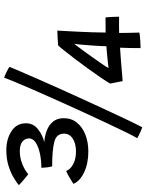

<svg xmlns="http://www.w3.org/2000/svg" viewBox="90 -785 706 926"><g transform="rotate(-90 443.0 -322.0)"><path d="M175.5 -249Q118 -249 75 -269.2Q32 -289.5 19.5 -321Q31.5 -329 49.8 -339.8Q68 -350.5 81.5 -356Q89 -335.5 114.2 -322Q139.5 -308.5 175 -308.5Q213 -308.5 237.2 -324Q261.5 -339.5 261.5 -366.5Q261.5 -403 221.5 -413.2Q181.5 -423.5 103.5 -423.5Q101 -431 99 -447Q97 -463 97 -475.5Q131.5 -475.5 164 -482.2Q196.5 -489 217.5 -502.2Q238.5 -515.5 238.5 -535Q238.5 -554 223.2 -566.8Q208 -579.5 176.5 -579.5Q143.5 -579.5 112.5 -566.5Q81.5 -553.5 66 -538.5Q59.5 -543.5 48.2 -552.8Q37 -562 26.8 -571Q16.5 -580 13 -584Q24.5 -594 47.8 -608.2Q71 -622.5 105 -633.5Q139 -644.5 181.5 -644.5Q235 -644.5 273.2 -619.8Q311.5 -595 311.5 -549.5Q311.5 -514 282.2 -491.2Q253 -468.5 220 -461.5Q249.5 -459.5 276 -449.5Q302.5 -439.5 319.2 -419.5Q336 -399.5 336 -367.5Q336 -330.5 314.5 -304Q293 -277.5 256.5 -263.2Q220 -249 175.5 -249ZM531 -655Q541 -652 559.2 -643.2Q577.5 -634.5 583.5 -629Q578.5 -616.5 562.8 -579.8Q547 -543 524 -490.5Q501 -438 473.8 -377.5Q446.5 -317 418.5 -255.8Q390.5 -194.5 365.2 -140.2Q340 -86 320.8 -46Q301.5 -6 292 11Q287.5 10 276 5Q264.5 0 253.5 -5.5Q242.5 -11 239.5 -13Q249.5 -29.5 268.8 -69Q288 -108.5 313.5 -162.5Q339 -216.5 367 -277.8Q395 -339 422.2 -399.8Q449.5 -460.5 472.5 -513.2Q495.5 -566 511 -603.5Q526.5 -641 531 -655ZM825.5 -100.5Q814 -101 789.5 -101Q765 -101 747 -100.5Q747 -68.5 747.8 -41.2Q748.5 -14 749 -3Q736 0 710.5 1.5Q685 3 674 3Q674 -20.5 674.5 -51.2Q675 -82 676 -96Q649 -94.5 614.8 -91.8Q580.5 -89 552.2 -86.5Q524 -84 515 -83.5Q512 -96.5 508.8 -113.2Q505.5 -130 503 -144Q513 -161.5 532.5 -190Q552 -218.5 575.5 -251Q599 -283.5 622 -313.8Q645 -344 662.8 -366Q680.5 -388 687 -394.5Q696 -395.5 720.2 -397Q744.5 -398.5 758.5 -398.5Q758 -390.5 756.5 -363.5Q755 -336.5 753.2 -300Q751.5 -263.5 750.2 -227.2Q749 -191 749 -165.5Q761 -165.5 776.8 -165.8Q792.5 -166 805.5 -166Q818.5 -166 822 -166Q823 -162 824.2 -139.8Q825.5 -117.5 825.5 -100.5ZM694.5 -317Q685 -305 667 -280.5Q649 -256 629.2 -228.2Q609.5 -200.5 594.8 -179Q580 -157.5 578 -151.5Q586.5 -152.5 606 -154.8Q625.5 -157 647.2 -159Q669 -161 683 -162Q683 -172.5 684.2 -194Q685.5 -215.5 687.2 -240.5Q689 -265.5 691 -286.5Q693 -307.5 694.5 -317Z"/></g></svg>

Font: Grandstander
Style: Regular
Weight: 400
Designer: Tyler Finck
Foundry: Etcetera Type Co
Version: Version 1.200; ttfautohint (v1.8.3)